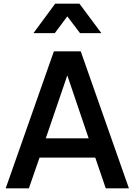

<svg xmlns="http://www.w3.org/2000/svg" viewBox="-20 -1024 732 1044"><path d="M11 0H137L195 -167H498L555 0H681L419 -745H273ZM229 -272 346 -614 462 -272ZM162 -844H278L346 -935L415 -844H531L412 -1004H280Z"/></svg>

Font: Custom Plus Jakarta Sans SemiBold
Style: Regular
Weight: 600
Designer: Gumpita Rahayu & FullSphere
Foundry: Tokotype & FullSphere
Version: Version 1.001;hotconv 1.0.117;makeotfexe 2.5.65602